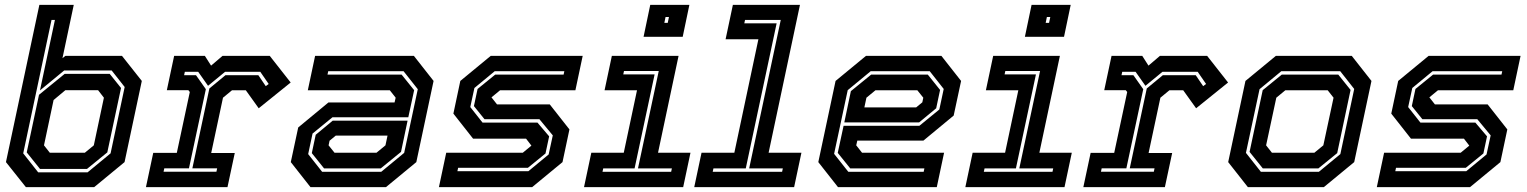

<svg xmlns="http://www.w3.org/2000/svg" viewBox="-20 -770 6284 790"><path d="M86.5 0 4.5 -103 142 -750H283.5L237 -530.5L249 -540H482L563.5 -437L492.5 -103L367.5 0ZM144.5 -75 90 -143 140.5 -380 246 -466H431.5L478 -408L421.5 -143L338 -75ZM185 -141.5H329L366 -172L407.5 -368L383.5 -399H249L200.5 -358.5L161 -172ZM137 -61H340.5L435 -139L493 -412L439.5 -480H244L144.5 -398L206 -688H192L75.5 -139Z M580.5 0 610.5 -141H707.5L761 -391.5L755 -399H666.5L696.5 -540H823L848.5 -500L895.5 -540H1090L1176 -430.5L1044.5 -324.5L991.5 -398.5H934.5L897.5 -368L849 -140.5H946L916 0ZM653 -63.5H870.5L873.5 -77.5H771.5L841.5 -406L907.5 -460.5H1043L1073.5 -415.5L1085.5 -424.5L1051 -474.5H906L836 -417L795.5 -474.5H740.5L737.5 -460.5H786.5L827 -403L757.5 -77.5H656Z M1257.5 0 1176.5 -103 1207 -245.5 1331.5 -348.5H1603.5L1608 -368L1584 -398.5H1246.5L1276.5 -540H1683L1764 -437L1693 -103L1568 0ZM1313.5 -77 1263 -140 1279 -215.5 1349 -273.5H1657L1630 -145L1546.5 -77ZM1305.5 -63H1548.5L1643 -141L1699 -403L1640.5 -477H1330.5L1327.5 -463H1632.5L1684 -399L1660 -287.5H1348L1266 -220.5L1248 -136ZM1356.5 -141.5H1529L1566 -172L1574.5 -212H1361.5L1336 -191L1332 -172Z M1786 0 1816 -141.5H2131L2168 -172L2167.5 -169.5L2144.5 -199.5H1926.5L1845.5 -302.5L1874 -437L1999 -540H2377.5L2347.5 -398.5H2037.5L2000.5 -368L2001 -371L2025 -340.5H2242L2323 -237.5L2294.5 -103L2169.5 0ZM1862 -65.5H2154L2237.5 -134.5L2254.5 -213L2199.5 -279.5H1973.5L1930 -333.5L1945 -404L2017.5 -463H2299L2302 -477H2015.5L1932 -408L1915 -329.5L1965.5 -265.5H2191.5L2239.5 -209L2224.5 -138.5L2152 -79.5H1865Z M2628 -618.5 2655.5 -750H2816.5L2789 -618.5ZM2713.5 -676H2727.5L2732.5 -700H2718.5ZM2383 0 2413 -141.5H2546.5L2601 -398.5H2467.5L2497.5 -540H2772L2687.5 -141.5H2821L2791 0ZM2459 -63H2741.5L2744.5 -77H2605L2690.5 -478H2547.5L2544.5 -464H2673.5L2591 -77H2462Z M2836.5 0 2866.5 -141.5H3001.5L3100.5 -608.5H2965.5L2995.5 -750H3271.5L3142.5 -141.5H3277.5L3247.5 0ZM2912.5 -63H3198L3201 -77H3062.5L3192.5 -688H3045.5L3042.5 -674H3175.5L3048.5 -77H2915.5Z M3853.5 -540 3934.5 -437 3904 -294.5 3779.5 -191.5H3507.5L3503 -172L3527 -141.5H3864.5L3834.5 0H3428L3347 -103L3418 -437L3543 -540ZM3797.5 -463 3848 -400 3832 -324.5 3762 -266.5H3454L3481 -395L3564.5 -463ZM3805.5 -477H3562.5L3468 -399L3412 -137L3470.5 -63H3780.5L3783.5 -77H3478.5L3427 -141L3451 -252.5H3763L3845 -319.5L3863 -404ZM3754.5 -398.5H3582L3545 -368L3536.5 -328H3749.5L3775 -349L3779 -368Z M4197 -618.5 4224.5 -750H4385.5L4358 -618.5ZM4282.5 -676H4296.5L4301.5 -700H4287.5ZM3952 0 3982 -141.5H4115.5L4170 -398.5H4036.5L4066.5 -540H4341L4256.5 -141.5H4390L4360 0ZM4028 -63H4310.5L4313.5 -77H4174L4259.5 -478H4116.5L4113.5 -464H4242.5L4160 -77H4031Z M4437.5 0 4467.5 -141H4564.5L4618 -391.5L4612 -399H4523.5L4553.5 -540H4680L4705.5 -500L4752.5 -540H4947L5033 -430.5L4901.5 -324.5L4848.5 -398.5H4791.5L4754.5 -368L4706 -140.5H4803L4773 0ZM4510 -63.5H4727.5L4730.5 -77.5H4628.5L4698.5 -406L4764.5 -460.5H4900L4930.5 -415.5L4942.5 -424.5L4908 -474.5H4763L4693 -417L4652.5 -474.5H4597.5L4594.5 -460.5H4643.5L4684 -403L4614.5 -77.5H4513Z M5114.5 0 5033.5 -103 5104.5 -437 5229.5 -540H5542L5623 -437L5552 -103L5427 0ZM5168 -63H5406.5L5495 -136L5552 -404L5494.5 -477H5252L5162.5 -403L5106.5 -141ZM5176 -77 5121.5 -145 5175.5 -399 5254 -463H5486.5L5537 -400L5482 -140L5404.5 -77ZM5213.5 -141.5H5388L5425 -172L5467 -368L5443 -398.5H5268.5L5231.5 -368L5189.5 -172Z M5645 0 5675 -141.5H5990L6027 -172L6026.5 -169.5L6003.5 -199.5H5785.5L5704.5 -302.5L5733 -437L5858 -540H6236.5L6206.5 -398.5H5896.5L5859.5 -368L5860 -371L5884 -340.5H6101L6182 -237.5L6153.5 -103L6028.5 0ZM5721 -65.5H6013L6096.5 -134.5L6113.5 -213L6058.5 -279.5H5832.5L5789 -333.5L5804 -404L5876.5 -463H6158L6161 -477H5874.5L5791 -408L5774 -329.5L5824.5 -265.5H6050.5L6098.5 -209L6083.5 -138.5L6011 -79.5H5724Z"/></svg>

Font: Tourney Thin
Style: Italic
Weight: 100
Italic angle: -12°
Designer: Tyler Finck
Foundry: Etcetera Type Co
Version: Version 1.015